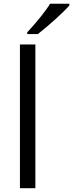

<svg xmlns="http://www.w3.org/2000/svg" viewBox="-20 -995 387 1015"><path d="M167 0H85.4V-759.8H167ZM244.6 -975.1H346.7V-966.3Q324.7 -940.4 277.1 -897.2Q229.5 -854 180.2 -814.9H124V-824.2Q161.1 -863.8 195.6 -907Q230 -950.2 244.6 -975.1Z"/></svg>

Font: Viking Open Sans
Style: Regular
Weight: 400
Foundry: Ascender Corporation
Version: Version 2.001